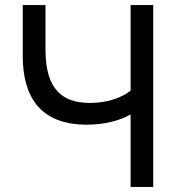

<svg xmlns="http://www.w3.org/2000/svg" viewBox="-20 -740 696 760"><path d="M497 -381C464.5 -355.5 408.5 -332.5 336.5 -332.5C194.5 -332.5 160 -425.5 160 -548V-720H70V-518.5C70 -359.5 137.5 -246.5 323 -246.5C392.5 -246.5 453.5 -262 497 -287V0H586.5V-720H497Z"/></svg>

Font: Hauora Medium
Style: Regular
Weight: 500
Designer: Wayne Shih
Foundry: WCYS
Version: Version 1.001;hotconv 1.0.109;makeotfexe 2.5.65596